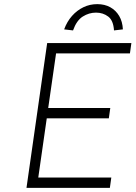

<svg xmlns="http://www.w3.org/2000/svg" viewBox="-20 -908 655 928"><path d="M213 -386H513L506 -336H206L165 -50H518L511 0H108L208 -700H615L608 -650H251ZM333 -761 290 -766Q304 -804 328 -831Q352 -858 383 -873Q414 -888 450 -888Q486 -888 513 -873Q540 -858 556 -831Q572 -804 574 -766L531 -761Q528 -809 503 -828Q478 -847 444 -847Q410 -847 380 -828Q350 -809 333 -761Z"/></svg>

Font: Lexend ExtLt
Style: Italic
Weight: 250
Italic angle: -8.13011°
Designer: Bonnie Shaver-Troup, Thomas Jockin
Foundry: Lexend
Version: Version 1.007